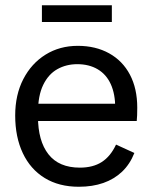

<svg xmlns="http://www.w3.org/2000/svg" viewBox="-20 -701 577 733"><path d="M281 12Q205 12 150.5 -21.5Q96 -55 67 -116.5Q38 -178 38 -260Q38 -339 69 -399Q100 -459 154 -492.5Q208 -526 277 -526Q345 -526 396.5 -497.5Q448 -469 476 -416Q504 -363 504 -290Q504 -275 503.5 -261Q503 -247 502 -239H87V-305H451L420 -288Q420 -342 403 -379.5Q386 -417 353 -436.5Q320 -456 275 -456Q233 -456 199 -437Q165 -418 145 -377Q125 -336 125 -271V-256Q125 -163 165 -112Q205 -61 285 -61Q335 -61 368.5 -82.5Q402 -104 423 -149L493 -117Q476 -74 446 -45.5Q416 -17 374.5 -2.5Q333 12 281 12ZM140 -681H407V-617H140Z"/></svg>

Font: TikTok Sans 24pt
Style: Regular
Weight: 400
Version: Version 4.000